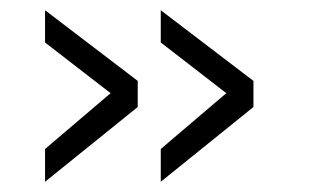

<svg xmlns="http://www.w3.org/2000/svg" viewBox="-20 -433 605 375"><path d="M422 -251 294 -350V-413L475 -275V-224L294 -78V-142ZM196 -251 68 -350V-413L249 -275V-224L68 -78V-142Z"/></svg>

Font: TypoPRO Titillium Text
Style: 250 wt
Weight: 300
Designer: Accademia di Belle Arti di Urbino and others
Foundry: Accademia di Belle Arti di Urbino and others.
Version: Version 25.000